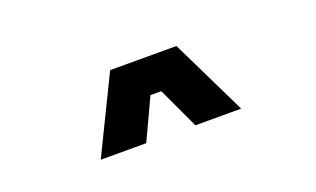

<svg xmlns="http://www.w3.org/2000/svg" viewBox="-41 -964 936 569"><g transform="rotate(-20 427.0 -680.0)"><path d="M203 -560 320 -800H529L646 -560H501.5L441 -689.5H407L346.5 -560Z"/></g></svg>

Font: Trispace SemiExpanded
Style: Bold
Weight: 700
Width: 6
Designer: Tyler Finck
Foundry: Etcetera Type Company
Version: Version 1.210; ttfautohint (v1.8.3)